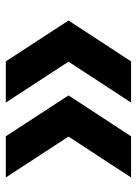

<svg xmlns="http://www.w3.org/2000/svg" viewBox="75 -613 470 660"><g transform="rotate(-90 310.0 -283.0)"><path d="M30 -67.5 170.5 -282.5 30 -498H171.5L312 -282.5L171.5 -67.5ZM287.5 -67.5 428 -282.5 287.5 -498H429L569.5 -282.5L429 -67.5Z"/></g></svg>

Font: Encode Sans SemiExpanded SemiBold
Style: Regular
Weight: 600
Width: 6
Designer: Multiple Designers
Foundry: Impallari Type
Version: Version 3.002